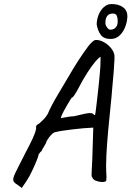

<svg xmlns="http://www.w3.org/2000/svg" viewBox="-20 -881 651 951"><path d="M65 33Q47 23 45.5 11Q44 -1 59 -31Q74 -61 106 -124Q130 -169 141.5 -194.5Q153 -220 156 -231Q159 -242 159 -245Q157 -254 161 -259.5Q165 -265 174 -269Q179 -274 193 -287Q207 -300 217 -318Q226 -339 237.5 -361Q249 -383 269 -416.5Q289 -450 321 -504Q341 -539 366 -578Q391 -617 418 -653Q429 -667 439 -675.5Q449 -684 458 -683Q473 -683 491 -674Q509 -665 523 -650.5Q537 -636 543 -621Q548 -613 547 -587Q546 -561 543 -524Q540 -487 536 -445Q533 -404 527 -348Q521 -292 515.5 -231Q510 -170 507 -113.5Q504 -57 507 -15Q508 -6 507 2Q506 10 506 15Q500 21 484.5 20.5Q469 20 454.5 14Q440 8 438 -1Q435 -4 434 -8.5Q433 -13 434 -30.5Q435 -48 437 -90L442 -249L429 -248Q420 -248 395.5 -246Q371 -244 342.5 -240.5Q314 -237 290 -233.5Q266 -230 257 -227Q248 -227 235.5 -215Q223 -203 212 -184Q208 -170 197.5 -154.5Q187 -139 187 -134Q180 -129 175.5 -122Q171 -115 171 -115Q171 -109 161.5 -85.5Q152 -62 138.5 -33.5Q125 -5 111 16L88 50ZM283 -296Q283 -296 293.5 -298Q304 -300 319 -302.5Q334 -305 346 -305Q382 -314 399.5 -317.5Q417 -321 425.5 -321Q434 -321 440 -318Q444 -313 447.5 -312Q451 -311 451 -311Q452 -313 454.5 -333.5Q457 -354 460.5 -384Q464 -414 467.5 -446.5Q471 -479 473.5 -506.5Q476 -534 477 -549Q478 -568 478 -583.5Q478 -599 478 -599Q472 -599 453.5 -577.5Q435 -556 412 -520Q389 -484 368 -443Q358 -424 349 -410.5Q340 -397 335 -397Q333 -395 324 -380Q315 -365 304.5 -346.5Q294 -328 287 -313Q280 -298 283 -296ZM528 -688Q494 -688 479 -708.5Q464 -729 459 -760Q459 -783 468 -806.5Q477 -830 494 -845.5Q511 -861 532 -861Q568 -861 589.5 -845Q611 -829 611 -800Q610 -772 599.5 -746Q589 -720 571 -704Q553 -688 528 -688ZM526 -734Q544 -734 554 -746Q564 -758 563 -778Q563 -792 558.5 -803Q554 -814 538 -814Q502 -813 502 -767Q502 -757 510 -745.5Q518 -734 526 -734Z"/></svg>

Font: Caveat Medium
Style: Regular
Weight: 500
Designer: Pablo Impallari
Foundry: Pablo Impallari
Version: Version 2.000